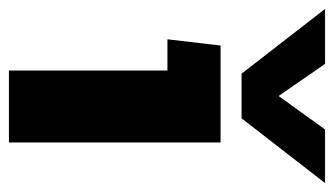

<svg xmlns="http://www.w3.org/2000/svg" viewBox="-196 -569 748 430"><g transform="rotate(90 178.0 -354.0)"><path d="M128 -521 -17 -708H106L178 -604L253 -708H373L228 -521ZM121 0V-355H51L65 -474H282V0Z"/></g></svg>

Font: Kanit SemiBold
Style: Regular
Weight: 600
Designer: Katatrad Team
Foundry: CadsonDemak
Version: Version 2.000; ttfautohint (v1.8.3)